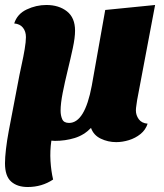

<svg xmlns="http://www.w3.org/2000/svg" viewBox="-20 -550 657 770"><path d="M91 200Q49 200 24.5 178Q0 156 0 105Q0 82 4 47.5Q8 13 15 -24L58 -249Q61 -265 67.5 -294Q74 -323 79 -353Q84 -383 84 -401Q84 -424 72 -439Q60 -454 37 -456Q49 -494 87 -512Q125 -530 166 -530Q216 -530 248.5 -504.5Q281 -479 281 -427Q281 -399 272 -357Q263 -315 251.5 -268Q240 -221 231.5 -178Q223 -135 223 -106Q223 -87 229.5 -72Q236 -57 257 -57Q320 -57 348 -206L402 -510L602 -530L530 -149Q529 -140 527 -128Q525 -116 525 -107Q525 -88 536.5 -72Q548 -56 572 -54Q564 -29 543.5 -12.5Q523 4 497 12Q471 20 446 20Q413 20 384 6Q355 -8 345 -37Q317 -8 279.5 3.5Q242 15 200 15Q193 15 186 14Q180 55 182.5 95.5Q185 136 193 170Q148 200 91 200Z"/></svg>

Font: Sansita Swashed ExtraBold
Style: Regular
Weight: 800
Designer: Pablo Cosgaya
Foundry: Omnibus-Type
Version: Version 1.003; ttfautohint (v1.8.3)